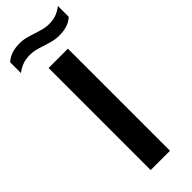

<svg xmlns="http://www.w3.org/2000/svg" viewBox="-343 -959 984 984"><g transform="rotate(-45 148.5 -467.0)"><path d="M78.5 0V-740H218.5V0ZM235 -818.5Q208.5 -818.5 185.2 -824.8Q162 -831 140.5 -838Q120.5 -845 100.5 -850.2Q80.5 -855.5 59 -855.5Q28.5 -855.5 5.5 -847.2Q-17.5 -839 -40 -821.5V-900Q-20.5 -917.5 3.8 -926Q28 -934.5 62 -934.5Q89 -934.5 112 -928.2Q135 -922 156.5 -914.5Q177 -908 196.8 -902.5Q216.5 -897 238 -897Q269 -897 291.8 -905.2Q314.5 -913.5 337 -931V-852.5Q318 -835 293.5 -826.8Q269 -818.5 235 -818.5Z"/></g></svg>

Font: Encode Sans SC SemiExpanded SemiBold
Style: Regular
Weight: 600
Width: 6
Designer: Multiple Designers
Foundry: Impallari Type
Version: Version 3.002